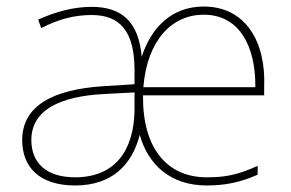

<svg xmlns="http://www.w3.org/2000/svg" viewBox="-20 -558 890 588"><path d="M604 -538C506 -538 443 -474 414 -384C405 -490 354 -537 261 -537C205 -537 150 -522 97 -498L106 -472C163 -501 211 -512 261 -512C347 -512 392 -463 392 -343V-300L296 -294C142 -284 48 -234 48 -129C48 -45 102 10 210 10C322 10 384 -52 408 -145C433 -55 501 10 613 10C670 10 718 0 769 -23V-50C707 -22 670 -15 613 -15C491 -15 416 -105 418 -266H789V-291C795 -430 732 -538 604 -538ZM604 -513C709 -513 763 -423 762 -291H419C431 -436 507 -513 604 -513ZM298 -270 392 -275V-220C390 -99 334 -15 210 -15C123 -15 76 -58 76 -129C76 -222 165 -263 298 -270Z"/></svg>

Font: Noto Sans Gurmukhi UI Thin
Style: Regular
Weight: 100
Designer: Jelle Bosma - Monotype Design Team
Foundry: Monotype Imaging Inc.
Version: Version 2.004